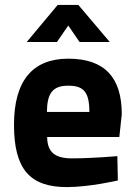

<svg xmlns="http://www.w3.org/2000/svg" viewBox="-20 -751 550 782"><path d="M212 -580 258 -647 304 -580H427L299 -731H215L89 -580ZM171 -295C172 -371 194 -402 258 -402C321 -402 344 -376 344 -295H171ZM273 -106C201 -106 173 -133 172 -193H466L476 -286C476 -437 405 -512 258 -512C112 -512 37 -421 37 -243C37 -63 101 11 252 11C345 11 460 -16 460 -16L458 -115C458 -115 355 -106 273 -106Z"/></svg>

Font: RazerF5
Style: Bold
Weight: 700
Foundry: Razer Inc.
Version: Version 2